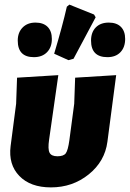

<svg xmlns="http://www.w3.org/2000/svg" viewBox="-20 -802 563 833"><path d="M277 -541 215 -569Q251 -689 270 -773L281 -782L388 -739L395 -727L299 -547ZM127 -554Q57 -554 57 -626Q57 -661 78 -682.5Q99 -704 134 -704Q168 -704 186.5 -685.5Q205 -667 205 -633Q205 -597 184 -575.5Q163 -554 127 -554ZM446 -554Q375 -554 375 -626Q375 -662 395.5 -683Q416 -704 452 -704Q486 -704 504.5 -685.5Q523 -667 523 -633Q523 -597 502.5 -575.5Q482 -554 446 -554ZM201 11Q112 11 64 -38.5Q16 -88 26 -168L50 -352L54 -465L233 -476L193 -196Q187 -155 195 -139.5Q203 -124 229 -124Q256 -124 265.5 -137Q275 -150 281 -194L302 -352L306 -465L484 -476L446 -187Q435 -102 365 -45.5Q295 11 201 11Z"/></svg>

Font: Alegreya Sans SC Black
Style: Italic
Weight: 900
Italic angle: -7°
Designer: Juan Pablo del Peral
Foundry: Huerta Tipografica
Version: Version 2.007